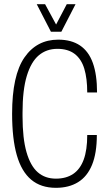

<svg xmlns="http://www.w3.org/2000/svg" viewBox="-20 -888 517 920"><path d="M248 12Q176 12 129.5 -27Q83 -66 60.5 -144.5Q38 -223 38 -343Q38 -527 97 -612.5Q156 -698 259 -698Q322 -698 363.5 -670Q405 -642 425 -586Q445 -530 445 -445H398Q398 -512 384 -558.5Q370 -605 338 -629.5Q306 -654 255 -654Q203 -654 166 -623Q129 -592 108.5 -524.5Q88 -457 88 -348V-331Q88 -225 107 -159Q126 -93 161 -62.5Q196 -32 248 -32Q297 -32 330.5 -54.5Q364 -77 381 -123Q398 -169 398 -241H444Q444 -154 421 -98Q398 -42 354 -15Q310 12 248 12ZM156 -868H196L261 -748H237L300 -868H342L274 -736H224Z"/></svg>

Font: Archivo ExtraCondensed Thin
Style: Regular
Weight: 250
Width: 2
Designer: Hector Gatti
Foundry: Omnibus-Type
Version: Version 2.001